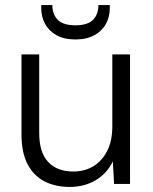

<svg xmlns="http://www.w3.org/2000/svg" viewBox="-20 -727 606 759"><path d="M256 12Q199 12 156 -10Q113 -32 89 -78Q65 -124 65 -194V-512H135V-202Q135 -124 170.5 -86.5Q206 -49 270 -49Q314 -49 348.5 -69.5Q383 -90 403.5 -130Q424 -170 424 -228V-512H494V0H431L426 -89Q403 -41 358 -14.5Q313 12 256 12ZM278 -571Q233 -571 203 -588Q173 -605 158 -633Q143 -661 143 -695V-707H187Q187 -670 208.5 -648.5Q230 -627 278 -627Q326 -627 347.5 -648.5Q369 -670 369 -707H414V-695Q414 -661 399 -633Q384 -605 353.5 -588Q323 -571 278 -571Z"/></svg>

Font: DM Sans 12pt Light
Style: Regular
Weight: 300
Version: Version 4.004;gftools[0.9.30]